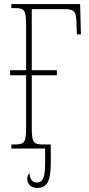

<svg xmlns="http://www.w3.org/2000/svg" viewBox="-20 -734 442 949"><path d="M36 0H203V70C203 144 192 168 162 168C140 168 126 151 126 121C120 128 115 135 115 150C115 179 136 195 164 195C215 195 231 157 231 70V-20H193C143 -20 137 -31 137 -108V-362H261V-387H137V-689H298C350 -689 356 -675 358 -620L360 -564H380L376 -714H36V-694H53C103 -694 109 -683 109 -606V-387H30V-362H109V-108C109 -31 103 -20 53 -20H36Z"/></svg>

Font: Noto Serif ExtraCondensed Thin
Style: Regular
Weight: 100
Width: 2
Designer: Monotype Design Team
Foundry: Monotype Imaging Inc.
Version: Version 2.013